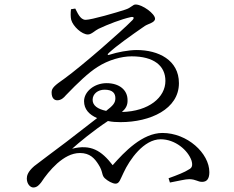

<svg xmlns="http://www.w3.org/2000/svg" viewBox="-20 -780 1040 852"><path d="M360 -692C335 -692 323 -726 314 -742L295 -739C293 -723 293 -704 296 -692C304 -663 343 -627 370 -627C386 -627 402 -645 417 -652C459 -672 519 -695 560 -704C574 -707 577 -701 568 -691C516 -638 344 -488 267 -432C221 -400 209 -389 209 -370C209 -343 222 -335 234 -335C251 -335 263 -346 272 -357C326 -413 373 -458 413 -483C461 -514 519 -530 564 -530C663 -530 714 -488 714 -421C714 -348 641 -286 521 -283C537 -297 547 -312 546 -336C546 -381 509 -411 453 -411C398 -411 353 -373 353 -331C353 -295 376 -271 411 -256L274 -150C224 -112 156 -62 132 -43C103 -18 99 0 99 12C99 36 114 52 128 52C145 52 155 39 163 29C180 3 204 -28 234 -55C264 -81 297 -101 335 -101C379 -101 400 -77 417 -50C438 -18 430 -3 445 11C458 23 479 35 493 35C510 35 514 15 528 -13C555 -72 618 -162 693 -162C757 -162 814 -114 830 -67C836 -45 832 -35 818 -28C800 -16 767 -3 728 11L734 30C773 23 802 15 820 15C851 16 857 27 877 27C899 27 909 12 909 -16C909 -100 811 -190 701 -190C612 -190 532 -106 480 -47C430 -112 383 -141 300 -120C329 -146 391 -198 459 -243C477 -239 496 -238 515 -238C647 -238 774 -296 774 -411C774 -514 682 -558 587 -558C549 -558 500 -548 469 -538C457 -533 454 -538 464 -546C497 -577 561 -622 623 -665C639 -675 668 -680 668 -697C668 -719 612 -760 582 -760C568 -760 564 -746 535 -737C499 -725 386 -692 360 -692ZM451 -288C413 -296 391 -312 391 -337C391 -364 415 -382 444 -382C481 -382 492 -365 492 -344C492 -323 481 -311 451 -288Z"/></svg>

Font: Harano Aji Mincho CN
Style: Regular
Weight: 400
Foundry: Masamichi Hosoda
Version: HaranoAjiMinchoCN-Regular version 20230610;ttx 4.39.4